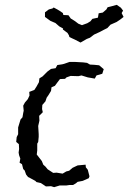

<svg xmlns="http://www.w3.org/2000/svg" viewBox="-20 -763 531 794"><path d="M204 11 191 7 170 8 149 -6 131 -10 126 -15 104 -27 96 -31 88 -41 82 -58 76 -64 71 -84 61 -90 64 -107 59 -121 57 -132 59 -147 58 -167 47 -176 49 -196 55 -208V-236L65 -269L73 -278L76 -296L78 -305L76 -326L83 -339L95 -353L102 -368L101 -383L122 -391L131 -405L141 -423L143 -439L156 -447L176 -467L191 -478L210 -481L217 -494L237 -497L245 -499L268 -507H288L324 -505L340 -503L352 -496L370 -495L390 -493L409 -477L403 -458L379 -451L372 -438L343 -443L317 -451L304 -448L272 -449L255 -443L249 -437L228 -436L218 -423L207 -408L193 -402L191 -387L180 -369L173 -359L168 -344L155 -329L154 -312L157 -299L142 -284L143 -264L138 -242L140 -208V-197L138 -176L134 -169V-141L132 -124L153 -97L159 -82L168 -74L177 -63L180 -61L200 -48L214 -49L239 -45L254 -54L266 -57L280 -69L301 -79L334 -82L335 -71L343 -61L350 -34L347 -26L322 -15L301 -11L294 -5L282 2H268L254 4H227ZM313 -587 290 -599 277 -605 267 -610 265 -617 259 -627 240 -641 241 -645 225 -654 209 -668 204 -670 188 -677 166 -693V-712L182 -724L197 -728L202 -732L217 -724L227 -718L240 -709L242 -701L263 -700L273 -686L277 -684L291 -675L304 -665L319 -659L341 -667L354 -675L362 -685L385 -690L388 -708L405 -711L420 -724L425 -733L441 -737L463 -743L480 -731L489 -719L483 -709L491 -693L477 -682L462 -672L437 -661L424 -647L408 -639L393 -631L369 -620L352 -607L339 -602Z"/></svg>

Font: Winky Rough Light
Style: Italic
Weight: 300
Italic angle: -8.97852°
Designer: Simon Atzbach
Foundry: typofactur
Version: Version 1.206; ttfautohint (v1.8.4.7-5d5b)